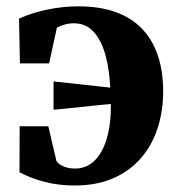

<svg xmlns="http://www.w3.org/2000/svg" viewBox="-20 -572 559 606"><path d="M215 13.5Q165.5 13.5 120.8 2Q76 -9.5 41.5 -28.5L42 -173.5H132.5L157.5 -66.5Q158.5 -61 166.5 -54.8Q174.5 -48.5 187.5 -44.2Q200.5 -40 216.5 -40Q252.5 -40 278 -64.5Q303.5 -89 317 -134.8Q330.5 -180.5 330 -244L149 -225.5V-315L328 -295.5Q325 -356 311.8 -401.8Q298.5 -447.5 274.2 -473Q250 -498.5 213 -498.5Q197 -498.5 183 -494.2Q169 -490 159.5 -484.5L135 -372H43L40 -513Q77 -530.5 126.8 -541.2Q176.5 -552 227 -552Q296.5 -552 347 -533.2Q397.5 -514.5 430.2 -479.2Q463 -444 479 -394.5Q495 -345 495 -283Q495 -223 478 -169.2Q461 -115.5 426.2 -74.5Q391.5 -33.5 338.8 -10Q286 13.5 215 13.5Z"/></svg>

Font: Merriweather 60pt ExtraBold
Style: Regular
Weight: 800
Version: Version 2.100